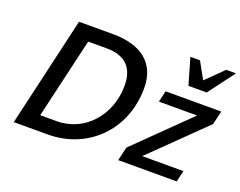

<svg xmlns="http://www.w3.org/2000/svg" viewBox="-117 -970 1484 1187"><g transform="rotate(20 625.5 -376.5)"><path d="M1251 -753H1187L1075 -643L1014 -753H951L1001 -580H1121ZM749 -472C749 -636 641 -721 453 -721H230L63 0H286C550 0 749 -198 749 -472ZM309 -96H202L325 -625H447C568 -625 630 -564 630 -446C630 -253 496 -96 309 -96ZM1135 0 1152 -74H881L1225 -410L1246 -500H880L863 -426H1114L771 -90L750 0Z"/></g></svg>

Font: Perun Medium Italic
Style: Regular
Weight: 500
Italic angle: -12°
Foundry: Copyright (c) Stefan Peev, Context Ltd, 2016
Version: Version 1.026